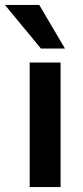

<svg xmlns="http://www.w3.org/2000/svg" viewBox="-51 -763 337 783"><path d="M70 0V-508H196V0ZM116 -565 -31 -743H109L214 -565Z"/></svg>

Font: REM Medium Medium
Style: Regular
Weight: 500
Version: Version 1.005;gftools[0.9.28]